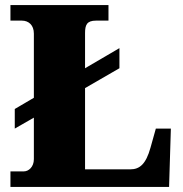

<svg xmlns="http://www.w3.org/2000/svg" viewBox="-20 -734 717 754"><path d="M21 0H644L651 -229H592L571 -154C553 -89 528 -69 492 -69H314V-388L449 -466V-545L314 -466V-604C314 -636 321 -653 357 -653H406V-714H21V-653H66C92 -653 113 -636 113 -602V-350L38 -306V-229L113 -272V-109C113 -78 92 -61 74 -61H21Z"/></svg>

Font: Noto Serif Gurmukhi Black
Style: Regular
Weight: 900
Designer: Vaibhav Singh and the Monotype Design Team
Foundry: Monotype Imaging Inc.
Version: Version 2.004